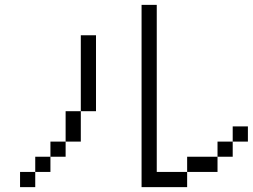

<svg xmlns="http://www.w3.org/2000/svg" viewBox="-20 -770 1040 790"><path d="M1000 -187.5V-250H937.5V-187.5H875V-125H750V-62.5H625V-750H562.5Q562.5 -750 562.5 0H750V-62.5H875V-125H937.5V-187.5ZM125 -62.5H62.5V0H125ZM125 -62.5H187.5V-125H125ZM187.5 -125H250V-187.5H187.5ZM250 -187.5H312.5Q312.5 -187.5 312.5 -312.5H250Q250 -312.5 250 -187.5ZM312.5 -312.5H375V-625H312.5Z"/></svg>

Font: BFUnifontExMono
Style: Regular
Weight: 500
Version: Version 15.0.06